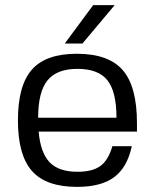

<svg xmlns="http://www.w3.org/2000/svg" viewBox="-20 -720 605 750"><path d="M131 -206Q138 -124 173.5 -86.5Q209 -49 283 -49Q341 -49 372 -71.5Q403 -94 419 -149H495Q477 -66 426 -28Q375 10 281 10Q160 10 105 -52Q50 -114 50 -250Q50 -386 104.5 -448Q159 -510 280 -510Q404 -510 459.5 -446Q515 -382 515 -239V-206ZM283 -451H282Q202 -451 165.5 -406Q129 -361 129 -260H435Q435 -362 399.5 -406.5Q364 -451 283 -451ZM233 -550 344 -700H428L302 -550Z"/></svg>

Font: Fivo Sans
Style: Regular
Weight: 400
Designer: Alexander Slobzheninov
Foundry: Alexander Slobzheninov
Version: 1.0